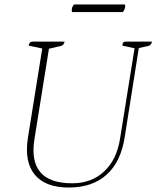

<svg xmlns="http://www.w3.org/2000/svg" viewBox="-20 -827 700 859"><path d="M288 12Q183 12 135.5 -45.5Q88 -103 105 -211L169 -610L108 -623Q111 -641 127 -641H269Q266 -624 251 -621L199 -609L134 -204Q103 -7 303 -7Q389 -7 445.5 -59.5Q502 -112 517 -206L582 -611L527 -623Q529 -634 532 -637.5Q535 -641 545 -641H660Q657 -624 642 -621L601 -612L538 -214Q521 -103 457 -45.5Q393 12 288 12ZM529 -773H302Q301 -775 301 -779Q301 -798 312 -807H539Q539 -806 539.5 -804.5Q540 -803 540 -801Q540 -784 529 -773Z"/></svg>

Font: Petrona Thin
Style: Italic
Weight: 100
Italic angle: -9°
Designer: Ringo R. Seeber
Foundry: Ringo R. Seeber
Version: Version 2.001; ttfautohint (v1.8.3)